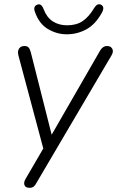

<svg xmlns="http://www.w3.org/2000/svg" viewBox="-20 -712 560 918"><path d="M121 186Q102 186 97 173Q92 160 103 142L187 -2L68 -447Q63 -467 71 -479.5Q79 -492 97 -492Q110 -492 116.5 -485Q123 -478 127 -463L227 -68L458 -469Q471 -492 492 -492Q510 -492 517 -478.5Q524 -465 513 -447L154 163Q148 175 140.5 180.5Q133 186 121 186ZM299 -548Q252 -548 209.5 -573Q167 -598 147 -655Q137 -682 159 -690Q178 -697 189 -667Q204 -628 233 -609.5Q262 -591 301 -591Q345 -591 375 -611Q405 -631 431 -675Q445 -697 462 -690Q483 -680 467 -651Q436 -595 392.5 -571.5Q349 -548 299 -548Z"/></svg>

Font: Nunito Light
Style: Italic
Weight: 300
Italic angle: -9°
Designer: Vernon Adams
Foundry: Vernon Adams
Version: Version 3.601; ttfautohint (v1.8.2.53-6de2)